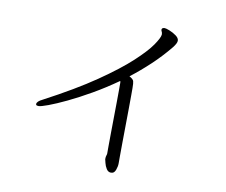

<svg xmlns="http://www.w3.org/2000/svg" viewBox="-84 -829 1167 992"><g transform="rotate(10 500.0 -333.0)"><path d="M517 -7Q517 -17 519.5 -24Q522 -31 522 -35Q522 -41 522 -68Q522 -95 522.5 -135Q523 -175 523.5 -219Q524 -263 524.5 -302.5Q525 -342 525 -368Q525 -394 525 -398Q525 -403 525 -407.5Q525 -412 523 -416Q458 -370 393.5 -333Q329 -296 273.5 -269.5Q218 -243 180 -229Q142 -215 130 -215Q120 -215 117 -219Q116 -220 116 -223Q116 -237 145 -251Q304 -335 409.5 -407.5Q515 -480 576.5 -537Q638 -594 664.5 -632.5Q691 -671 693 -688V-691Q693 -699 690 -704Q687 -709 687 -714Q687 -718 689 -720Q693 -725 701 -725Q709 -725 728 -717.5Q747 -710 763.5 -698Q780 -686 780 -672Q780 -659 762 -636Q718 -582 668 -535Q618 -488 566 -448Q586 -437 589 -427Q592 -417 592 -391Q592 -384 592 -354Q592 -324 591.5 -281Q591 -238 590.5 -191Q590 -144 589.5 -101.5Q589 -59 589 -30.5Q589 -2 589 4Q589 21 582.5 38.5Q576 56 565 58Q562 59 558 59Q543 59 534 44.5Q525 30 521.5 14.5Q518 -1 517 -4Z"/></g></svg>

Font: Moon Stars Kai T
Style: Regular
Weight: 400
Designer: GuiWonder
Version: Version 1.101